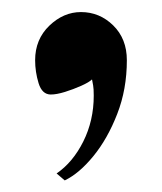

<svg xmlns="http://www.w3.org/2000/svg" viewBox="-20 -157 272 323"><path d="M193.4 -55.7Q193.4 -91.8 170.4 -114.3Q147.5 -136.7 116.2 -136.7Q86.9 -136.7 63 -113.8Q39.1 -90.8 39.1 -55.7Q39.1 -36.1 44.9 -17.1Q50.8 2 65.4 2Q75.2 2 89.4 -2.4Q103.5 -6.8 116.7 -12.7Q129.9 -18.6 134.8 -23.4Q135.7 -18.6 136.7 -13.2Q137.7 -7.8 137.7 3.9Q137.7 45.9 120.1 81.1Q102.5 116.2 75.2 134.8L88.9 146.5Q113.3 134.8 137.2 105.5Q161.1 76.2 177.2 34.7Q193.4 -6.8 193.4 -55.7Z"/></svg>

Font: Namkio Khamti Book
Style: Regular
Weight: 500
Designer: Debbi Hosken
Foundry: SIL International
Version: Version 3.917